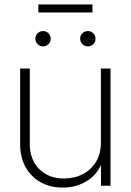

<svg xmlns="http://www.w3.org/2000/svg" viewBox="-20 -828 582 856"><path d="M259.8 8.3Q205.1 8.3 162.1 -15.1Q119.1 -38.6 94.5 -82Q69.8 -125.5 69.8 -185.1V-522.5H112.8V-187Q112.8 -115.7 155 -74Q197.3 -32.2 265.6 -32.2Q312 -32.2 349.1 -51.5Q386.2 -70.8 408 -106.7Q429.7 -142.6 429.7 -191.4V-522.5H472.7V0H430.2V-120.1H440.9Q420.9 -55.2 371.3 -23.4Q321.8 8.3 259.8 8.3ZM371.6 -621.1Q357.4 -621.1 347.4 -631.3Q337.4 -641.6 337.4 -655.8Q337.4 -669.9 347.4 -679.7Q357.4 -689.5 371.6 -689.5Q385.7 -689.5 395.8 -679.7Q405.8 -669.9 405.8 -655.3Q405.8 -641.1 395.8 -631.1Q385.7 -621.1 371.6 -621.1ZM171.9 -621.1Q157.7 -621.1 147.7 -631.3Q137.7 -641.6 137.7 -655.8Q137.7 -669.9 147.7 -679.7Q157.7 -689.5 171.9 -689.5Q186 -689.5 196 -679.7Q206.1 -669.9 206.1 -655.3Q206.1 -641.1 196 -631.1Q186 -621.1 171.9 -621.1ZM392.1 -808.1V-772.5H150.9V-808.1Z"/></svg>

Font: Inter 28pt ExtraLight
Style: Regular
Weight: 250
Designer: Rasmus Andersson
Foundry: rsms
Version: Version 4.001;git-66647c0bb